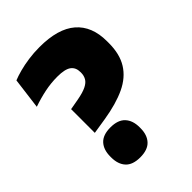

<svg xmlns="http://www.w3.org/2000/svg" viewBox="-196 -749 859 859"><g transform="rotate(-45 233.5 -319.0)"><path d="M113.5 -206.5V-356.5L164 -365.5Q202.5 -372.5 223.2 -382.8Q244 -393 252.2 -407.5Q260.5 -422 260.5 -440V-444Q260.5 -473.5 240.5 -488.2Q220.5 -503 172.5 -503Q132.5 -503 92.5 -494.8Q52.5 -486.5 12.5 -472.5L31.5 -620.5Q51 -628.5 78.8 -636Q106.5 -643.5 140 -648.2Q173.5 -653 210 -653Q326.5 -653 384.2 -603Q442 -553 442 -458V-446Q442 -376.5 413.5 -330.8Q385 -285 328.8 -258.5Q272.5 -232 189 -218.5ZM180 15Q132.5 15 110 -9.5Q87.5 -34 87.5 -77V-82.5Q87.5 -125.5 110 -150Q132.5 -174.5 180 -174.5Q227.5 -174.5 250.2 -150Q273 -125.5 273 -82.5V-77Q273 -34 250.2 -9.5Q227.5 15 180 15Z"/></g></svg>

Font: Anek Odia Medium ExtraBold
Style: Regular
Weight: 800
Version: Version 1.003